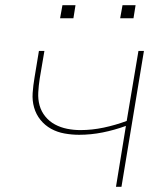

<svg xmlns="http://www.w3.org/2000/svg" viewBox="-20 -715 640 735"><path d="M424 0 462 -233Q418 -217 373 -208Q328 -199 283 -199Q255 -199 227 -204Q199 -209 175.5 -222Q152 -235 135 -256Q118 -277 110.5 -303.5Q103 -330 105 -359Q107 -388 112 -417L129 -520H150L132 -414Q128 -388 126.5 -361.5Q125 -335 131.5 -311.5Q138 -288 153.5 -269Q169 -250 190.5 -238.5Q212 -227 237 -222Q262 -217 288 -217Q332 -217 377 -226.5Q422 -236 465 -252L510 -520H531L445 0ZM440 -645 449 -695H499L491 -645ZM210 -645 219 -695H269L261 -645Z"/></svg>

Font: Iosevka SS04 Thin Extended
Style: Italic
Weight: 100
Width: 7
Italic angle: -9°
Monospace: yes
Designer: Belleve Invis
Foundry: Belleve Invis
Version: Version 19.0.0; ttfautohint (v1.8.4)